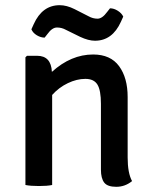

<svg xmlns="http://www.w3.org/2000/svg" viewBox="-20 -713 586 740"><path d="M472 -339V-106Q472 -46 489 -15Q462 7 428 7Q394 7 381.5 -9.5Q369 -26 369 -59V-313Q369 -365 355.5 -387Q342 -409 309 -409Q276 -409 241.5 -392.5Q207 -376 181 -347V0Q162 4 130 4Q98 4 78 0V-492L84 -498H123Q177 -498 180 -436Q254 -503 339 -503Q406 -503 439 -458Q472 -413 472 -339ZM289 -571 234 -598Q218 -607 199.5 -607Q181 -607 163 -582L152 -568Q137 -568 122 -577Q107 -586 101 -600L110 -620Q143 -693 210 -693Q237 -693 267 -678L322 -650Q338 -641 356 -641Q374 -641 393 -667L404 -681Q419 -681 434 -671.5Q449 -662 455 -649L446 -629Q413 -556 346 -556Q321 -556 289 -571Z"/></svg>

Font: Signika
Style: Regular
Weight: 400
Designer: Anna Giedrys
Foundry: Anna Giedrys
Version: Version 1.001